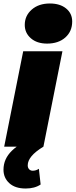

<svg xmlns="http://www.w3.org/2000/svg" viewBox="-29 -841 434 1101"><path d="M104 -547H329L220 0H-5ZM113 -698Q113 -751 153 -786Q193 -821 257 -821Q315 -821 350 -792.5Q385 -764 385 -718Q385 -661 345.5 -626Q306 -591 241 -591Q183 -591 148 -621.5Q113 -652 113 -698ZM-9 132Q-9 70 39.5 23Q88 -24 170 -51L220 0Q174 28 152 54.5Q130 81 130 107Q130 121 138 129.5Q146 138 159 138Q177 138 194 127L204 217Q170 240 118 240Q58 240 24.5 209.5Q-9 179 -9 132Z"/></svg>

Font: Montserrat Alternates Black
Style: Italic
Weight: 900
Italic angle: -11.3°
Designer: Julieta Ulanovsky
Foundry: Julieta Ulanovsky
Version: Version 7.200